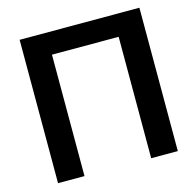

<svg xmlns="http://www.w3.org/2000/svg" viewBox="-106 -838 951 945"><g transform="rotate(-15 369.0 -365.0)"><path d="M210 0V-618.7H549.8V0H685.5V-730.5H75.2V0Z"/></g></svg>

Font: Winston SemiBold
Style: Regular
Weight: 600
Designer: Vernon Adams, Kim Jin-seong, David Berlow, Cristiano Sobral
Foundry: The Winston Project Authors
Version: Version 3.004